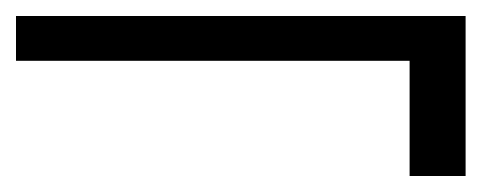

<svg xmlns="http://www.w3.org/2000/svg" viewBox="-51 -450 602 240"><path d="M461 -230V-374H-31V-430H531V-230Z"/></svg>

Font: DM Sans 12pt Light
Style: Regular
Weight: 300
Version: Version 4.004;gftools[0.9.30]